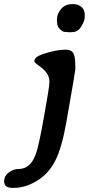

<svg xmlns="http://www.w3.org/2000/svg" viewBox="-92 -696 433 924"><path d="M256.3 -676.3H258.8Q284.2 -676.3 300 -662.6Q315.9 -648.9 315.9 -625.5V-614.7Q315.9 -591.8 294.4 -561.5Q279.8 -541 251 -541H234.9Q227.5 -542.5 218.8 -542.5Q210 -542.5 196.5 -555.9Q183.1 -569.3 183.1 -585L181.6 -597.7V-599.6L182.1 -602.1Q182.1 -629.9 202.1 -653.1Q222.2 -676.3 256.3 -676.3ZM270.5 -378.4V-361.3Q270.5 -354.5 228 -111.8Q205.6 15.6 173.6 78.1Q141.6 140.6 85.9 174.3Q30.3 208 -24.9 208H-34.2Q-72.3 208 -72.3 175.8Q-72.3 152.3 -50.8 134.8Q-29.3 117.2 -1.5 117.2Q26.4 117.2 47.6 98.6Q68.8 80.1 82.3 40.3Q95.7 0.5 120.8 -139.9Q146 -280.3 146 -302Q146 -323.7 134.3 -342Q122.6 -360.4 97.9 -377.7Q73.2 -395 73.2 -400.9Q73.2 -421.4 111.3 -434.6Q176.8 -457 224.1 -457Q250.5 -457 260.5 -440.7Q270.5 -424.3 270.5 -378.4Z"/></svg>

Font: Averia Serif Libre
Style: Bold Italic
Weight: 700
Italic angle: -6.90001°
Version: Version 1.002